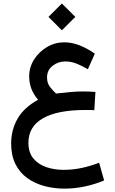

<svg xmlns="http://www.w3.org/2000/svg" viewBox="-20 -761 669 1118"><path d="M340.3 -740.7 418.5 -662.6 340.3 -584.5 262.2 -662.6ZM535.6 -225.6 529.3 -119.6Q510.7 -120.6 499.3 -120.6Q487.8 -120.6 476.6 -120.6Q314.9 -120.6 230.2 -72.3Q145.5 -23.9 145.5 70.8Q145.5 127 174.3 161.6Q203.1 196.3 249.8 212.2Q296.4 228 350.1 228Q405.8 228 458.7 216.3Q511.7 204.6 557.1 186.5L586.4 289.6Q533.7 312 474.1 324.7Q414.6 337.4 356 337.4Q294.9 337.4 239 322.5Q183.1 307.6 139.4 276.4Q95.7 245.1 70.3 195.1Q44.9 145 44.9 74.7Q44.9 -3.9 81.8 -69.1Q118.7 -134.3 201.7 -180.2Q149.9 -239.7 149.9 -316.4Q149.9 -369.6 178.5 -414.6Q207 -459.5 253.7 -487.1Q300.3 -514.6 354 -514.6Q397.5 -514.6 441.9 -497.6Q486.3 -480.5 532.2 -448.7L491.7 -357.9Q456.5 -378.4 424.6 -390.9Q392.6 -403.3 360.8 -403.3Q319.3 -403.3 286.6 -378.2Q253.9 -353 253.9 -309.6Q253.9 -276.4 272 -253.7Q290 -231 306.6 -216.3Q354.5 -222.2 391.1 -225.3Q427.7 -228.5 465.3 -228.5Q483.9 -228.5 498.5 -227.8Q513.2 -227.1 535.6 -225.6Z"/></svg>

Font: Vazirmatn UI Medium
Style: Regular
Weight: 500
Designer: Saber Rastikerdar
Foundry: Saber Rastikerdar
Version: Version 33.003